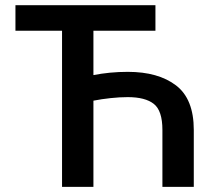

<svg xmlns="http://www.w3.org/2000/svg" viewBox="-20 -732 819 752"><path d="M739 0H616.1V-223Q616.1 -298.7 582.4 -325.1Q548.7 -351.6 480.5 -351.6Q448.9 -351.6 413.7 -347.8Q378.6 -344.1 345.9 -337.7V0H223V-611.5H40.5V-711.6H588.8V-611.5H345.9V-437.9Q376.4 -443.9 410.7 -447.3Q445 -450.6 480.5 -450.6Q599.8 -450.6 669.4 -397.5Q739 -344.5 739 -223Z"/></svg>

Font: Interface Medium
Style: Regular
Weight: 500
Designer: Rasmus Andersson
Foundry: rsms
Version: Version 1.8